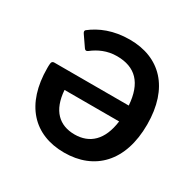

<svg xmlns="http://www.w3.org/2000/svg" viewBox="-144 -786 957 949"><g transform="rotate(30 334.5 -312.0)"><path d="M337.9 -634.8C245.1 -634.8 174.8 -605.5 124 -565.4C119.1 -560.5 119.1 -554.7 125 -545.9L166 -486.3C171.9 -477.5 178.7 -476.6 187.5 -483.4C222.7 -510.7 267.6 -532.2 323.2 -532.2C428.7 -532.2 486.3 -473.6 495.1 -349.6H70.3C60.5 -349.6 55.7 -344.7 54.7 -334C53.7 -325.2 53.7 -316.4 53.7 -308.6C53.7 -103.5 160.2 11.7 334 11.7C506.8 11.7 621.1 -102.5 621.1 -313.5C621.1 -523.4 508.8 -634.8 337.9 -634.8ZM334 -91.8C247.1 -91.8 189.5 -144.5 181.6 -257.8H493.2C478.5 -144.5 419.9 -91.8 334 -91.8Z"/></g></svg>

Font: Ed Sans Neue SemiBold
Style: Regular
Weight: 600
Designer: Stephen Hutchings
Version: Version 1.004;PS 001.004;hotconv 1.0.88;makeotf.lib2.5.64775